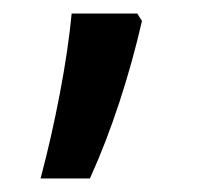

<svg xmlns="http://www.w3.org/2000/svg" viewBox="-20 -231 297 284"><path d="M183 -211 190 -200Q176 -139 156.5 -79.5Q137 -20 113 33H40Q56 -27 68.5 -92.5Q81 -158 86 -211Z"/></svg>

Font: Noto Sans Telugu UI ExtraCondensed Medium
Style: Regular
Weight: 500
Width: 2
Designer: Jelle Bosma - Monotype Design Team
Foundry: Monotype Imaging Inc.
Version: Version 2.005; ttfautohint (v1.8.4.7-5d5b)